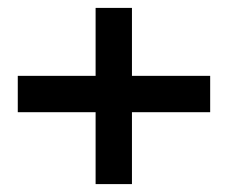

<svg xmlns="http://www.w3.org/2000/svg" viewBox="-20 -528 572 486"><path d="M25 -244H222V-62H314V-244H512V-336H314V-508H222V-336H25Z"/></svg>

Font: Charger Pro
Style: ExBdSuExt
Weight: 400
Designer: Jasper
Foundry: Cannot Into Space Fonts
Version: Version 1.09